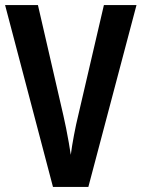

<svg xmlns="http://www.w3.org/2000/svg" viewBox="-20 -734 556 754"><path d="M516 -714 327 0H188L0 -714H129L229 -280Q234 -259 239.5 -231Q245 -203 250 -175Q255 -147 258 -126Q262 -158 270.5 -203Q279 -248 287 -280L388 -714Z"/></svg>

Font: Avrile Sans Condensed SemiBold
Style: Regular
Weight: 600
Width: 3
Designer: Monotype Design Team
Foundry: Monotype Imaging Inc.
Version: Version 2.001;September 10, 2019;FontCreator 11.5.0.2425 64-